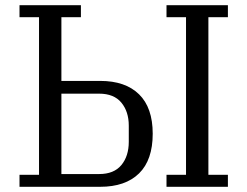

<svg xmlns="http://www.w3.org/2000/svg" viewBox="-20 -718 951 738"><path d="M55 -46H130V-652H55V-698H291V-652H216V-407H365Q462 -407 514.5 -355.5Q567 -304 567 -204Q567 -103 514.5 -51.5Q462 0 365 0H55ZM620 -46H695V-652H620V-698H856V-652H781V-46H856V0H620ZM361 -49Q418 -49 446.5 -83.5Q475 -118 475 -173V-235Q475 -289 446.5 -323.5Q418 -358 361 -358H216V-49Z"/></svg>

Font: IBM Plex Serif
Style: Regular
Weight: 400
Designer: Mike Abbink, Paul van der Laan, Pieter van Rosmalen
Foundry: Bold Monday
Version: Version 3.001